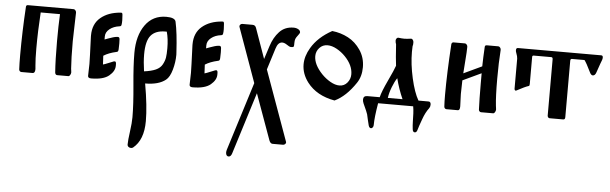

<svg xmlns="http://www.w3.org/2000/svg" viewBox="-52 -630 3971 1249"><g transform="rotate(5 1933.0 -6.0)"><path d="M404 -26Q404 -18 399 -9Q394 0 387 0H315Q302 0 300 -16Q294 -95 294 -222Q294 -321 298 -397H172Q164 -274 164 -162Q164 -91 168 -50Q170 -32 170 -27Q170 0 154 0H80Q74 0 69.5 -5Q65 -10 65 -16Q63 -53 63 -109Q63 -262 73 -424Q73 -437 85 -437H384Q390 -437 395.5 -430.5Q401 -424 401 -416Q401 -390 398.5 -326Q396 -262 396 -228Q396 -116 401 -50Q401 -47 402.5 -39Q404 -31 404 -26Z M690 -441Q698 -442 700 -439Q702 -436 703 -429Q705 -409 705 -392Q705 -372 703 -363Q702 -353 691 -352Q652 -347 626.5 -326.5Q601 -306 601 -278Q601 -278 601 -277V-258Q609 -261 625.5 -267Q642 -273 655.5 -277Q669 -281 681 -282Q691 -283 694 -279.5Q697 -276 698 -269Q698 -268 698 -267Q699 -261 699 -241Q699 -211 698 -202Q697 -195 696.5 -192.5Q696 -190 693.5 -187.5Q691 -185 685 -184Q635 -173 602 -152Q604 -106 605 -95Q617 -98 640.5 -108Q664 -118 673 -121Q676 -122 680 -122Q689 -122 689 -104V-94Q689 -59 652.5 -28.5Q616 2 536 2Q515 2 515 -13Q517 -71 517 -91Q517 -121 511 -269V-277Q511 -352 560.5 -393.5Q610 -435 690 -441Z M889 4Q915 150 915 248Q915 371 847 426Q841 430 834 430Q824 430 817 424.5Q810 419 810 410Q810 382 818 324.5Q826 267 826 230Q826 148 814 21Q802 -106 802 -188Q802 -301 851.5 -370.5Q901 -440 989 -440Q1045 -440 1051 -414Q1067 -342 1074 -217Q1075 -209 1075 -200Q1075 -151 1061 -101.5Q1047 -52 1023 -33Q977 4 889 4ZM875 -74Q922 -80 951 -93Q980 -106 993 -130Q1006 -154 1009.5 -176Q1013 -198 1013 -236Q1013 -298 1000 -344Q995 -344 990 -344Q927 -344 896.5 -308Q866 -272 866 -184Q866 -135 875 -74Z M1353 -441Q1361 -442 1363 -439Q1365 -436 1366 -429Q1368 -409 1368 -392Q1368 -372 1366 -363Q1365 -353 1354 -352Q1315 -347 1289.5 -326.5Q1264 -306 1264 -278Q1264 -278 1264 -277V-258Q1272 -261 1288.5 -267Q1305 -273 1318.5 -277Q1332 -281 1344 -282Q1354 -283 1357 -279.5Q1360 -276 1361 -269Q1361 -268 1361 -267Q1362 -261 1362 -241Q1362 -211 1361 -202Q1360 -195 1359.5 -192.5Q1359 -190 1356.5 -187.5Q1354 -185 1348 -184Q1298 -173 1265 -152Q1267 -106 1268 -95Q1280 -98 1303.5 -108Q1327 -118 1336 -121Q1339 -122 1343 -122Q1352 -122 1352 -104V-94Q1352 -59 1315.5 -28.5Q1279 2 1199 2Q1178 2 1178 -13Q1180 -71 1180 -91Q1180 -121 1174 -269V-277Q1174 -352 1223.5 -393.5Q1273 -435 1353 -441Z M1833 -331Q1833 -320 1829.5 -317.5Q1826 -315 1816 -315Q1816 -315 1813.5 -315Q1811 -315 1810 -315Q1804 -315 1786.5 -327Q1769 -339 1755 -339Q1727 -339 1714 -296L1670 -156L1835 302Q1836 304 1836 306Q1836 313 1830 318Q1824 323 1817 323H1749Q1735 323 1727 303L1619 4L1493 407Q1486 430 1471 430Q1463 430 1458 423.5Q1453 417 1453 405Q1453 397 1456 387L1596 -60L1468 -417Q1466 -424 1471.5 -430.5Q1477 -437 1485 -437H1552Q1570 -437 1576 -419L1646 -222L1674 -309Q1692 -366 1727.5 -404Q1763 -442 1820 -442Q1837 -442 1850.5 -434.5Q1864 -427 1864 -414Q1864 -409 1852.5 -394.5Q1841 -380 1837 -370Q1833 -359 1833 -341Q1833 -339 1833 -335.5Q1833 -332 1833 -331Z M2072 -442Q2128 -436 2176.5 -410.5Q2225 -385 2258 -336Q2291 -287 2291 -224Q2291 -164 2262 -121Q2200 -28 2126 7Q2008 -14 1947 -93Q1905 -148 1905 -210Q1905 -264 1938 -319Q1981 -392 2072 -442ZM2149 -93Q2180 -93 2200 -117Q2220 -141 2220 -172Q2220 -231 2167 -286Q2142 -312 2110.5 -329.5Q2079 -347 2050 -347Q2018 -347 1997 -324Q1976 -301 1976 -270Q1976 -215 2032 -156Q2058 -129 2089.5 -111Q2121 -93 2149 -93Z M2600 -352Q2600 -272 2620.5 -181Q2641 -90 2670 -40H2736Q2751 -40 2751 -20Q2751 -7 2744 3Q2721 33 2705 78Q2687 127 2680 152Q2675 168 2664 168Q2651 168 2649 148Q2646 124 2645.5 97Q2645 70 2644 46Q2643 22 2639 0H2410Q2394 94 2394 144Q2394 153 2389 159.5Q2384 166 2378 166Q2367 166 2362 150Q2359 141 2353.5 115.5Q2348 90 2345 78Q2342 66 2316 10Q2310 -4 2310 -15Q2310 -40 2336 -40H2417Q2426 -78 2461 -152Q2496 -226 2505 -253Q2499 -297 2493 -392Q2488 -404 2488 -417Q2488 -424 2493 -430.5Q2498 -437 2505 -436Q2527 -433 2543 -433Q2559 -433 2587 -437Q2593 -438 2598 -431.5Q2603 -425 2604 -417Q2605 -400 2601 -388Q2600 -371 2600 -352ZM2566 -40Q2538 -102 2520 -173Q2504 -150 2489 -111Q2474 -72 2470 -40Z M2941 -107Q2941 -90 2942.5 -65Q2944 -40 2944 -26Q2944 0 2931 0H2856Q2850 0 2845.5 -5Q2841 -10 2841 -16Q2839 -47 2839 -93Q2839 -235 2851 -423Q2851 -428 2854.5 -432.5Q2858 -437 2863 -437H2939Q2945 -437 2950.5 -430.5Q2956 -424 2956 -416Q2956 -387 2951 -325Q2946 -263 2945 -242L3064 -298Q3065 -357 3069 -424Q3069 -437 3081 -437H3157Q3163 -437 3168.5 -430.5Q3174 -424 3174 -416Q3174 -415 3174 -414Q3168 -332 3168 -226Q3168 -112 3175 -50Q3175 -47 3176.5 -39Q3178 -31 3178 -26Q3178 -18 3173 -9Q3168 0 3161 0H3082Q3076 0 3071.5 -5Q3067 -10 3067 -16Q3064 -81 3064 -187Q3064 -220 3064 -253L2943 -196Q2941 -141 2941 -107Z M3276 -407Q3273 -414 3273 -422Q3273 -437 3285 -437H3829Q3840 -437 3840 -423Q3840 -415 3837 -407Q3832 -396 3807 -323Q3800 -302 3785 -302Q3773 -302 3763 -325Q3737 -379 3723 -397H3641Q3631 -397 3631 -384V-16Q3631 0 3619 0H3530Q3524 0 3520 -5Q3516 -10 3516 -16V-384Q3516 -397 3506 -397H3391Q3382 -397 3382 -387V-210Q3382 -198 3376 -197Q3355 -191 3297 -160Q3293 -158 3289.5 -162Q3286 -166 3286 -171V-368Q3286 -381 3276 -407Z"/></g></svg>

Font: Triodion Unicode
Style: Normal
Weight: 400
Version: Version 1.1